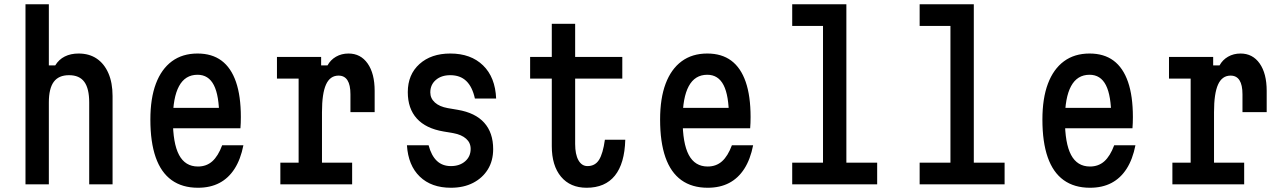

<svg xmlns="http://www.w3.org/2000/svg" viewBox="-20 -868 6040 904"><path d="M100 0V-848H210V-560H240Q257 -588 285 -602Q313 -616 350 -616Q400 -616 435.5 -592Q471 -568 490.5 -523Q510 -478 510 -416V0H400V-386Q400 -451 377 -482.5Q354 -514 305 -514Q256 -514 233 -482.5Q210 -451 210 -386V0Z M766 -360H1050L1012 -317Q1012 -418 987 -467Q962 -516 910 -516Q852 -516 823 -462.5Q794 -409 794 -305Q794 -193 823 -138.5Q852 -84 912 -84Q952 -84 979.5 -108.5Q1007 -133 1026 -184H1126Q1113 -118 1084.5 -73.5Q1056 -29 1013 -6.5Q970 16 912 16Q838 16 788 -20Q738 -56 713 -127.5Q688 -199 688 -305Q688 -405 714 -474Q740 -543 789.5 -579.5Q839 -616 910 -616Q978 -616 1023 -582.5Q1068 -549 1091 -482.5Q1114 -416 1114 -317Q1114 -304 1113.5 -289.5Q1113 -275 1112 -264H766Z M1284 -600H1492V-560H1522Q1536 -586 1562 -601Q1588 -616 1621 -616Q1678 -616 1711 -569Q1744 -522 1744 -440V-340H1630V-424Q1630 -512 1574 -512Q1534 -512 1515 -470Q1496 -428 1496 -340V-102H1638V0H1300V-102H1386V-498H1284Z M1998 -184Q2011 -135 2037 -110.5Q2063 -86 2103 -86Q2144 -86 2170 -108.5Q2196 -131 2196 -167Q2196 -196 2174.5 -215Q2153 -234 2115 -241L2068 -249Q1985 -263 1942.5 -310Q1900 -357 1900 -434Q1900 -517 1955 -566.5Q2010 -616 2100 -616Q2197 -616 2254.5 -560Q2312 -504 2316 -404H2216Q2204 -459 2175.5 -486.5Q2147 -514 2100 -514Q2058 -514 2032 -491.5Q2006 -469 2006 -433Q2006 -405 2027.5 -385.5Q2049 -366 2088 -359L2135 -351Q2218 -337 2260 -290Q2302 -243 2302 -166Q2302 -111 2277 -70.5Q2252 -30 2207.5 -7Q2163 16 2103 16Q2011 16 1956.5 -36.5Q1902 -89 1896 -184Z M2688 -756V-600H2910V-498H2688V-190Q2688 -141 2703.5 -113.5Q2719 -86 2746 -86Q2782 -86 2800.5 -115.5Q2819 -145 2828 -210H2924Q2921 -98 2875 -41Q2829 16 2742 16Q2665 16 2621.5 -36Q2578 -88 2578 -180V-498H2476V-600H2578V-756Z M3166 -360H3450L3412 -317Q3412 -418 3387 -467Q3362 -516 3310 -516Q3252 -516 3223 -462.5Q3194 -409 3194 -305Q3194 -193 3223 -138.5Q3252 -84 3312 -84Q3352 -84 3379.5 -108.5Q3407 -133 3426 -184H3526Q3513 -118 3484.5 -73.5Q3456 -29 3413 -6.5Q3370 16 3312 16Q3238 16 3188 -20Q3138 -56 3113 -127.5Q3088 -199 3088 -305Q3088 -405 3114 -474Q3140 -543 3189.5 -579.5Q3239 -616 3310 -616Q3378 -616 3423 -582.5Q3468 -549 3491 -482.5Q3514 -416 3514 -317Q3514 -304 3513.5 -289.5Q3513 -275 3512 -264H3166Z M3710 -848H3965V-102H4110V0H3710V-102H3855V-746H3710Z M4310 -848H4565V-102H4710V0H4310V-102H4455V-746H4310Z M4966 -360H5250L5212 -317Q5212 -418 5187 -467Q5162 -516 5110 -516Q5052 -516 5023 -462.5Q4994 -409 4994 -305Q4994 -193 5023 -138.5Q5052 -84 5112 -84Q5152 -84 5179.5 -108.5Q5207 -133 5226 -184H5326Q5313 -118 5284.5 -73.5Q5256 -29 5213 -6.5Q5170 16 5112 16Q5038 16 4988 -20Q4938 -56 4913 -127.5Q4888 -199 4888 -305Q4888 -405 4914 -474Q4940 -543 4989.5 -579.5Q5039 -616 5110 -616Q5178 -616 5223 -582.5Q5268 -549 5291 -482.5Q5314 -416 5314 -317Q5314 -304 5313.5 -289.5Q5313 -275 5312 -264H4966Z M5484 -600H5692V-560H5722Q5736 -586 5762 -601Q5788 -616 5821 -616Q5878 -616 5911 -569Q5944 -522 5944 -440V-340H5830V-424Q5830 -512 5774 -512Q5734 -512 5715 -470Q5696 -428 5696 -340V-102H5838V0H5500V-102H5586V-498H5484Z"/></svg>

Font: Martian Mono Condensed
Style: Regular
Weight: 400
Width: 3
Designer: Roman Shamin
Foundry: Evil Martians
Version: Version 1.000